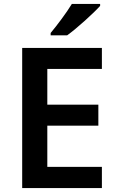

<svg xmlns="http://www.w3.org/2000/svg" viewBox="-20 -958 598 978"><path d="M490 -928V-938H346C319 -893 269 -827 238 -790V-778H322C371 -813 457 -891 490 -928ZM499 0V-108H221V-318H481V-425H221V-607H499V-714H93V0Z"/></svg>

Font: Noto Sans Sinhala SemiBold
Style: Regular
Weight: 600
Designer: Jelle Bosma - Monotype Design Team
Foundry: Monotype Imaging Inc.
Version: Version 2.006